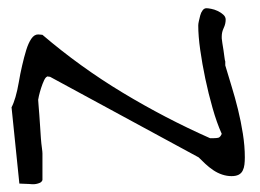

<svg xmlns="http://www.w3.org/2000/svg" viewBox="-20 -458 648 479"><path d="M8.8 -190.4Q13.7 -199.2 18.6 -215.8Q23.4 -232.4 26.9 -252.9Q30.3 -273.4 35.2 -294.4Q40 -315.4 45.4 -333Q50.8 -350.6 58.1 -361.3Q65.4 -372.1 75.2 -372.1Q77.1 -372.1 81.1 -371.6Q85 -371.1 85.9 -371.1Q179.7 -291 285.6 -227.1Q391.6 -163.1 503.9 -113.3Q505.9 -113.3 508.8 -113.3Q511.7 -113.3 513.7 -113.3Q519.5 -113.3 524.4 -114.3Q529.3 -115.2 533.2 -124Q520.5 -152.3 510.3 -188.5Q500 -224.6 492.2 -261.7Q484.4 -298.8 479.5 -333.5Q474.6 -368.2 474.6 -394.5Q474.6 -398.4 476.1 -405.3Q477.5 -412.1 479.5 -419.4Q481.4 -426.8 485.4 -432.1Q489.3 -437.5 495.1 -437.5Q499 -437.5 506.8 -436Q514.6 -434.6 522.9 -430.7Q531.2 -426.8 537.1 -421.4Q543 -416 543 -409.2Q543 -398.4 538.1 -388.2Q533.2 -377.9 533.2 -367.2V-362.3Q533.2 -359.4 534.7 -350.6Q536.1 -341.8 537.6 -332.5Q539.1 -323.2 540 -314.9Q541 -306.6 542 -304.7V-294.9Q548.8 -271.5 557.6 -243.2Q566.4 -214.8 573.7 -185.1Q581.1 -155.3 585.9 -124.5Q590.8 -93.8 590.8 -65.4Q590.8 -55.7 589.8 -47.4Q588.9 -39.1 585.4 -32.2Q582 -25.4 575.2 -22Q568.4 -18.6 557.6 -18.6Q545.9 -18.6 534.2 -22.5Q522.5 -26.4 511.7 -33.7Q501 -41 492.2 -49.3Q483.4 -57.6 475.6 -65.4L104.5 -266.6H100.6V-267.6Q94.7 -267.6 90.3 -258.3Q85.9 -249 82.5 -238.3Q79.1 -227.5 77.1 -218.8Q75.2 -210 75.2 -209Q75.2 -205.1 76.2 -195.3Q77.1 -185.5 78.1 -171.4Q79.1 -157.2 80.1 -142.1Q81.1 -127 82 -113.3Q83 -99.6 84.5 -89.4Q85.9 -79.1 85.9 -75.2V-8.8Q84 -3.9 79.6 -2Q75.2 0 69.8 1Q64.5 2 59.1 1.5Q53.7 1 52.7 1Q48.8 1 40 0.5Q31.2 0 28.3 0Z"/></svg>

Font: Swanky and Moo Moo
Style: Regular
Weight: 400
Designer: Kimberly Geswein
Foundry: Kimberly Geswein
Version: Version 1.002 2001